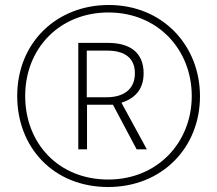

<svg xmlns="http://www.w3.org/2000/svg" viewBox="-20 -742 871 770"><path d="M414 8C628 8 782 -148 782 -356C782 -559 633 -722 416 -722C209 -722 49 -573 49 -357C49 -151 194 8 414 8ZM414 -22C214 -22 81 -168 81 -357C81 -549 220 -692 415 -692C613 -692 749 -543 749 -357C749 -171 612 -22 414 -22ZM294 -143H329V-322H433L528 -143H569L467 -330C517 -346 556 -380 556 -448C556 -533 499 -570 413 -570H294ZM408 -352H328V-539H410C477 -539 521 -512 521 -448C521 -381 472 -352 408 -352Z"/></svg>

Font: Noto Sans Tamil Condensed ExtraLight
Style: Regular
Weight: 200
Width: 3
Designer: Jelle Bosma - Monotype Design Team
Foundry: Monotype Imaging Inc.
Version: Version 2.004